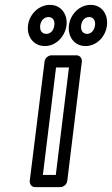

<svg xmlns="http://www.w3.org/2000/svg" viewBox="-20 -743 460 788"><path d="M156 -25 210 -466H263L209 -25ZM102 0C101 11 109 25 124 25H228C239 25 254 15 256 0L316 -491C317 -502 309 -516 294 -516H191C180 -516 165 -506 163 -491ZM170 -604C154 -604 142 -616 145 -639C148 -661 163 -673 179 -673C195 -673 206 -661 203 -639C200 -616 186 -604 170 -604ZM164 -554C211 -554 247 -594 253 -639C258 -683 232 -723 185 -723C138 -723 100 -683 95 -639C89 -594 117 -554 164 -554ZM338 -604C322 -604 310 -616 313 -639C316 -661 330 -673 346 -673C361 -673 373 -661 370 -639C367 -616 352 -604 338 -604ZM331 -554C378 -554 414 -594 419 -639C424 -683 399 -723 352 -723C305 -723 268 -683 263 -639C257 -594 284 -554 331 -554Z"/></svg>

Font: Falling Sky
Style: CondOuObl
Weight: 400
Designer: Paul D. Hunt
Foundry: Adobe Systems Incorporated
Version: Version 1.02